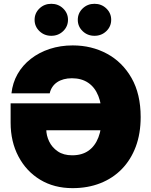

<svg xmlns="http://www.w3.org/2000/svg" viewBox="-20 -975 789 1005"><path d="M359.9 9.8Q263.2 9.8 190.4 -34.2Q117.7 -78.1 76.7 -155.8Q35.6 -233.4 35.6 -333V-434.1H580.6V-293H188L222.2 -298.8Q222.2 -266.1 237.3 -234.6Q252.4 -203.1 282.5 -182.6Q312.5 -162.1 357.9 -162.1Q409.2 -162.1 443.4 -186.3Q477.5 -210.4 495.1 -255.9Q512.7 -301.3 512.7 -365.2Q512.7 -428.2 494.6 -473.1Q476.6 -518.1 441.7 -541.7Q406.7 -565.4 356.4 -565.4Q333 -565.4 313.5 -560.1Q293.9 -554.7 279.1 -544.7Q264.2 -534.7 254.2 -519.8Q244.1 -504.9 240.2 -486.3H40Q45.9 -541.5 72 -587.4Q98.1 -633.3 141.4 -667Q184.6 -700.7 240.5 -719Q296.4 -737.3 360.8 -737.3Q459.5 -737.3 540 -693.8Q620.6 -650.4 668.5 -566.7Q716.3 -482.9 716.3 -362.3Q716.3 -275.9 690.7 -207.3Q665 -138.7 617.7 -90.1Q570.3 -41.5 504.9 -15.9Q439.5 9.8 359.9 9.8ZM474.6 -787.6Q438 -787.6 412.6 -812Q387.2 -836.4 387.2 -871.1Q387.2 -906.2 412.6 -930.7Q438 -955.1 474.6 -955.1Q511.2 -955.1 536.6 -930.7Q562 -906.2 562 -871.6Q562 -836.4 536.6 -812Q511.2 -787.6 474.6 -787.6ZM248.5 -787.6Q211.9 -787.6 186.5 -812Q161.1 -836.4 161.1 -871.1Q161.1 -906.2 186.5 -930.7Q211.9 -955.1 248.5 -955.1Q285.2 -955.1 310.5 -930.7Q335.9 -906.2 335.9 -871.6Q335.9 -836.4 310.5 -812Q285.2 -787.6 248.5 -787.6Z"/></svg>

Font: Inter 16pt Black
Style: Regular
Weight: 900
Version: Version 4.001;git-66647c0bb